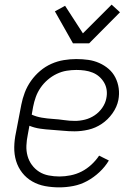

<svg xmlns="http://www.w3.org/2000/svg" viewBox="-20 -797 590 829"><path d="M236 12Q204 12 174.5 6.5Q145 1 119.5 -13.5Q94 -28 76 -51Q58 -74 49.5 -102Q41 -130 41.5 -161.5Q42 -193 49 -225L72 -345Q77 -371 87 -397.5Q97 -424 114 -448Q131 -472 153.5 -491Q176 -510 202 -521.5Q228 -533 255.5 -537.5Q283 -542 309 -542Q336 -542 361 -538.5Q386 -535 408.5 -525Q431 -515 449 -499.5Q467 -484 478 -462.5Q489 -441 492.5 -416Q496 -391 491 -365Q485 -335 465.5 -307.5Q446 -280 419 -262Q392 -244 361.5 -237Q331 -230 302 -230Q277 -230 252.5 -232.5Q228 -235 202.5 -236.5Q177 -238 153 -241.5Q129 -245 107 -254L100 -216Q95 -192 94 -168.5Q93 -145 99 -123.5Q105 -102 118 -84.5Q131 -67 149 -55.5Q167 -44 190 -39.5Q213 -35 237 -35Q260 -35 285 -40Q310 -45 332.5 -56.5Q355 -68 374.5 -86Q394 -104 408 -125L450 -104Q434 -77 409.5 -54Q385 -31 356.5 -15.5Q328 0 297 6Q266 12 236 12ZM304 -275Q325 -275 347 -280.5Q369 -286 388.5 -299Q408 -312 421.5 -331.5Q435 -351 439 -372Q443 -391 440.5 -408.5Q438 -426 429.5 -440.5Q421 -455 408.5 -466Q396 -477 380 -483.5Q364 -490 346 -492.5Q328 -495 310 -495Q289 -495 267.5 -491.5Q246 -488 225 -478Q204 -468 186 -452.5Q168 -437 155 -418Q142 -399 134.5 -378Q127 -357 123 -336L117 -302Q137 -293 160.5 -289Q184 -285 208.5 -283.5Q233 -282 256.5 -278.5Q280 -275 304 -275ZM295 -610 217 -748 261 -772 338 -653 462 -777 498 -744 365 -610Z"/></svg>

Font: Lode Dark
Style: Italic
Weight: 400
Italic angle: -11°
Monospace: yes
Designer: Belleve Invis
Foundry: Belleve Invis
Version: Version 29.2.0; ttfautohint (v1.8.3)